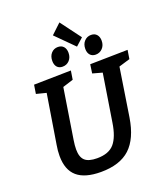

<svg xmlns="http://www.w3.org/2000/svg" viewBox="-181 -1158 1130 1295"><g transform="rotate(-20 384.0 -511.0)"><path d="M768 -702 758 -639 678 -615 624 -268Q601 -124 528 -56.5Q455 11 319 11Q204 11 148 -37.5Q92 -86 92 -186Q92 -224 99 -263L156 -616L85 -634L95 -697L361 -702L351 -639L275 -615L218 -255Q212 -218 212 -189Q212 -134 238.5 -109.5Q265 -85 326 -85Q410 -85 449.5 -131Q489 -177 504 -275L558 -615L489 -634L498 -697ZM508 -887 455 -839 328 -966 399 -1033ZM265 -805Q265 -839 284 -860Q303 -881 332 -881Q358 -881 372.5 -864.5Q387 -848 387 -820Q387 -787 367.5 -766Q348 -745 318 -745Q293 -745 279 -761Q265 -777 265 -805ZM502 -805Q502 -839 521.5 -860Q541 -881 570 -881Q596 -881 610.5 -864.5Q625 -848 625 -820Q625 -787 605 -766Q585 -745 556 -745Q531 -745 516.5 -761Q502 -777 502 -805Z"/></g></svg>

Font: Bitter Pro SemiBold
Style: Italic
Weight: 600
Italic angle: -9°
Designer: Sol Matas, and Bitter project Authors
Foundry: Sol Matas
Version: Version 1.010